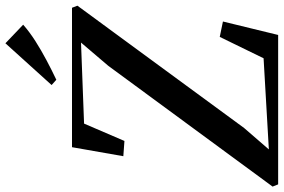

<svg xmlns="http://www.w3.org/2000/svg" viewBox="-198 -838 1023 692"><g transform="rotate(-90 313.0 -491.5)"><path d="M-5 0 -13 -20 422.5 -612.5 506 -710.5 214 -699.5 151.5 -554 96.5 -558 129 -743H631.5L639 -723.5L198 -122.5L121 -33.5L449.5 -52.5L526.5 -210.5L582 -199L533.5 0ZM372 -799.5 353 -816.5 503.5 -983 570.5 -919Q545 -896.5 511.8 -875.2Q478.5 -854 442.2 -834.8Q406 -815.5 372 -799.5Z"/></g></svg>

Font: Merriweather 120pt Medium
Style: Italic
Weight: 500
Italic angle: -7.8°
Version: Version 2.101